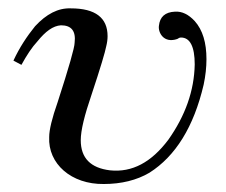

<svg xmlns="http://www.w3.org/2000/svg" viewBox="-20 -434 549 466"><path d="M474.3 -228.6C478.9 -250.3 481.1 -270.9 481.1 -290.3C481.1 -330.3 472 -361.1 452.6 -382.9C437.7 -398.9 421.7 -406.9 404.6 -405.7C380.6 -404.6 368 -393.1 365.7 -371.4C363.4 -355.4 377.1 -328 410.3 -339.4C413.7 -341.7 416 -342.9 419.4 -342.9C441.1 -342.9 452.6 -321.1 452.6 -277.7C451.4 -213.7 429.7 -153.1 388.6 -94.9C347.4 -40 300.6 -14.9 246.9 -20.6C200 -26.3 176 -50.3 176 -93.7C176 -117.7 185.1 -154.3 202.3 -204.6C224 -269.7 235.4 -308.6 237.7 -321.1C240 -330.3 241.1 -338.3 241.1 -346.3C241.1 -390.9 211.4 -413.7 152 -413.7C121.1 -414.9 92.6 -400 65.1 -370.3C45.7 -346.3 27.4 -318.9 12.6 -286.9L32 -276.6C44.6 -299.4 57.1 -318.9 70.9 -333.7C90.3 -357.7 108.6 -371.4 128 -372.6C153.1 -372.6 164.6 -358.9 161.1 -330.3C161.1 -318.9 147.4 -270.9 120 -186.3C106.3 -147.4 99.4 -118.9 99.4 -101.7C96 -36.6 153.1 13.7 232 12.6C274.3 12.6 312 3.4 342.9 -14.9C405.7 -54.9 450.3 -125.7 474.3 -228.6Z"/></svg>

Font: GFS Goschen
Style: Italic
Weight: 400
Designer: George D. Matthiopoulos
Foundry: George D. Matthiopoulos
Version: Fontographer 4.7 9/28/09 FG4M≠0000002248